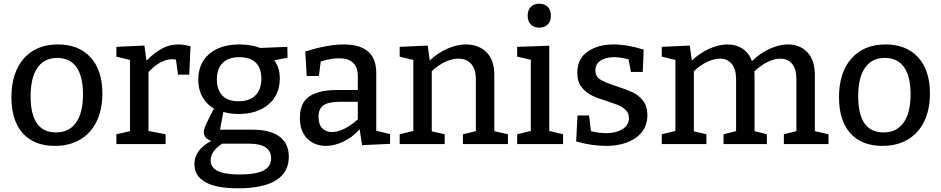

<svg xmlns="http://www.w3.org/2000/svg" viewBox="-20 -781 5103 1041"><path d="M535 -274Q535 -187 504 -123Q473 -59 415 -24.5Q357 10 277 10Q165 10 103.5 -58.5Q42 -127 42 -254Q42 -387 109 -463.5Q176 -540 295 -540Q407 -540 471 -470Q535 -400 535 -274ZM146 -259Q146 -63 283 -63Q355 -63 392.5 -116.5Q430 -170 430 -269Q430 -367 394.5 -417Q359 -467 290 -467Q220 -467 183 -413.5Q146 -360 146 -259Z M1013 -530 1006 -376H945L934 -458Q920 -460 914 -460Q881 -460 848 -441.5Q815 -423 785 -390V-71L878 -53V0H611V-53L685 -70V-456L611 -474V-527L763 -534L774 -452Q818 -496 859 -518Q900 -540 945 -540Q977 -540 1013 -530Z M1347 -78Q1445 -78 1495.5 -40.5Q1546 -3 1546 69Q1546 153 1476.5 196.5Q1407 240 1271 240Q1153 240 1093.5 206.5Q1034 173 1034 109Q1034 31 1126 -17Q1085 -30 1085 -65Q1085 -79 1094.5 -101Q1104 -123 1140 -193Q1099 -216 1077 -256Q1055 -296 1055 -348Q1055 -437 1114.5 -488.5Q1174 -540 1279 -540Q1342 -540 1391 -521L1538 -527L1539 -468L1467 -454Q1497 -415 1497 -356Q1497 -267 1436 -215Q1375 -163 1274 -163Q1230 -163 1191 -174L1173 -78ZM1156 -351Q1156 -293 1186 -262.5Q1216 -232 1273 -232Q1332 -232 1364.5 -263.5Q1397 -295 1397 -354Q1397 -412 1366.5 -441.5Q1336 -471 1278 -471Q1219 -471 1187.5 -440Q1156 -409 1156 -351ZM1450 77Q1450 38 1420 18Q1390 -2 1331 -2H1184Q1122 40 1122 89Q1122 127 1160.5 146Q1199 165 1280 165Q1367 165 1408.5 143.5Q1450 122 1450 77Z M2020 -72 2095 -54V-1L1943 6L1930 -80Q1890 -36 1841.5 -13Q1793 10 1747 10Q1686 10 1646 -29.5Q1606 -69 1606 -142Q1606 -224 1657.5 -258.5Q1709 -293 1807 -293H1920V-368Q1920 -465 1818 -465Q1776 -465 1719 -448L1709 -369H1643L1635 -502Q1758 -540 1843 -540Q2020 -540 2020 -386ZM1781 -65Q1811 -65 1848 -83.5Q1885 -102 1920 -134V-229H1823Q1759 -229 1733 -209.5Q1707 -190 1707 -149Q1707 -107 1727 -86Q1747 -65 1781 -65Z M2660 -70 2734 -53V0H2490V-53L2560 -70V-351Q2560 -407 2534.5 -435Q2509 -463 2465 -463Q2432 -463 2394.5 -446Q2357 -429 2321 -395V-69L2391 -53V0H2147V-53L2221 -71V-456L2147 -474V-527L2299 -534L2310 -453Q2356 -496 2407.5 -518Q2459 -540 2506 -540Q2576 -540 2618.5 -497Q2661 -454 2660 -372Z M2958 -533V-71L3033 -53V0H2784V-53L2858 -71V-457L2784 -474V-527ZM2841 -696Q2841 -727 2858.5 -744Q2876 -761 2904 -761Q2932 -761 2949.5 -744Q2967 -727 2967 -696Q2967 -665 2949.5 -648Q2932 -631 2903 -631Q2875 -631 2858 -648Q2841 -665 2841 -696Z M3324 -313Q3377 -296 3410 -280.5Q3443 -265 3466.5 -235Q3490 -205 3490 -157Q3490 -78 3427.5 -34Q3365 10 3266 10Q3190 10 3104 -14L3111 -155H3174L3184 -70Q3226 -59 3269 -59Q3319 -59 3354.5 -80.5Q3390 -102 3390 -141Q3390 -166 3374.5 -182.5Q3359 -199 3336 -209Q3313 -219 3273 -232Q3221 -248 3188.5 -263.5Q3156 -279 3133 -309Q3110 -339 3110 -387Q3110 -462 3166 -501Q3222 -540 3305 -540Q3382 -540 3470 -512L3465 -391H3401L3388 -459Q3346 -471 3308 -471Q3263 -471 3235.5 -452Q3208 -433 3208 -400Q3208 -366 3236 -349Q3264 -332 3324 -313Z M4398 -70 4472 -53V0H4230V-53L4298 -70V-351Q4298 -407 4274.5 -435Q4251 -463 4211 -463Q4180 -463 4143 -445.5Q4106 -428 4070 -394Q4071 -388 4071 -377V-70L4138 -53V0H3903V-53L3971 -70V-351Q3971 -407 3947 -435Q3923 -463 3884 -463Q3851 -463 3814 -445.5Q3777 -428 3742 -395V-69L3810 -53V0H3568V-53L3642 -71V-456L3568 -474V-527L3720 -534L3731 -453Q3776 -495 3827.5 -517.5Q3879 -540 3926 -540Q3971 -540 4005.5 -517.5Q4040 -495 4057 -450Q4103 -494 4154.5 -517Q4206 -540 4253 -540Q4317 -540 4357.5 -497.5Q4398 -455 4398 -374Z M5022 -274Q5022 -187 4991 -123Q4960 -59 4902 -24.5Q4844 10 4764 10Q4652 10 4590.5 -58.5Q4529 -127 4529 -254Q4529 -387 4596 -463.5Q4663 -540 4782 -540Q4894 -540 4958 -470Q5022 -400 5022 -274ZM4633 -259Q4633 -63 4770 -63Q4842 -63 4879.5 -116.5Q4917 -170 4917 -269Q4917 -367 4881.5 -417Q4846 -467 4777 -467Q4707 -467 4670 -413.5Q4633 -360 4633 -259Z"/></svg>

Font: Bitter Pro Medium
Style: Regular
Weight: 500
Designer: Sol Matas, and Bitter project Authors
Foundry: Sol Matas
Version: Version 1.010